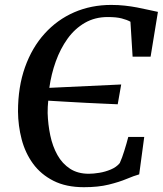

<svg xmlns="http://www.w3.org/2000/svg" viewBox="-20 -772 680 800"><path d="M329.5 8Q255 8 202.5 -18.8Q150 -45.5 117.5 -90.2Q85 -135 70.2 -191.5Q55.5 -248 55 -307.5Q55 -410 84.2 -492Q113.5 -574 166 -632Q218.5 -690 289.2 -720.8Q360 -751.5 443.5 -751.5Q473.5 -751.5 500.2 -748.5Q527 -745.5 550.8 -741Q574.5 -736.5 596.2 -731.5Q618 -726.5 638 -722.5L607.5 -536H532.5L523.5 -681.5Q509 -689.5 487.2 -695.2Q465.5 -701 428.5 -701Q375.5 -701 333.5 -676.8Q291.5 -652.5 261.5 -610.8Q231.5 -569 212.5 -516.2Q193.5 -463.5 185.5 -406L485 -420L470.5 -337.5Q448 -338.5 413.5 -340Q379 -341.5 338.8 -343.5Q298.5 -345.5 257.5 -348Q216.5 -350.5 181 -352.5Q179.5 -339.5 179 -326.8Q178.5 -314 178.5 -301Q180 -253 189.5 -207.8Q199 -162.5 219.2 -126.2Q239.5 -90 271.8 -69Q304 -48 350 -48Q369 -48 393.8 -52Q418.5 -56 441.8 -65.8Q465 -75.5 479 -92.5Q484 -103.5 488.8 -116.5Q493.5 -129.5 498 -144Q502.5 -158.5 506.8 -173.2Q511 -188 514.5 -201.5H581L560 -45.5Q538.5 -39.5 507.5 -26.5Q476.5 -13.5 433 -2.8Q389.5 8 329.5 8Z"/></svg>

Font: Merriweather 36pt Medium
Style: Italic
Weight: 500
Italic angle: -7.8°
Version: Version 2.101